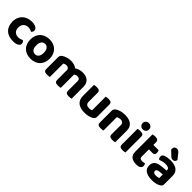

<svg xmlns="http://www.w3.org/2000/svg" viewBox="328 -2156 3592 3592"><g transform="rotate(45 2124.5 -359.5)"><path d="M319 -375Q265 -375 227 -340.5Q189 -306 189 -239Q189 -172 225.5 -139Q262 -106 318 -106Q350 -106 374.5 -114.5Q399 -123 416 -132Q433 -119 442.5 -104.5Q452 -90 452 -69Q452 -31 412 -8Q372 15 301 15Q241 15 191.5 -1Q142 -17 107 -49Q72 -81 53 -128.5Q34 -176 34 -239Q34 -304 55 -352Q76 -400 112 -432Q148 -464 196 -480Q244 -496 297 -496Q366 -496 405.5 -471Q445 -446 445 -408Q445 -390 436.5 -375Q428 -360 416 -349Q398 -359 373.5 -367Q349 -375 319 -375Z M1018 -241Q1018 -182 1000 -134.5Q982 -87 948.5 -54Q915 -21 868 -3Q821 15 763 15Q705 15 657.5 -2.5Q610 -20 576.5 -53Q543 -86 525 -133.5Q507 -181 507 -241Q507 -299 525.5 -346.5Q544 -394 577.5 -427Q611 -460 658.5 -478Q706 -496 763 -496Q820 -496 867 -478Q914 -460 947.5 -426.5Q981 -393 999.5 -346Q1018 -299 1018 -241ZM763 -376Q716 -376 690 -341Q664 -306 664 -241Q664 -174 689.5 -139.5Q715 -105 763 -105Q811 -105 836.5 -140Q862 -175 862 -241Q862 -305 836 -340.5Q810 -376 763 -376Z M1837 -1Q1826 2 1808 4.5Q1790 7 1768 7Q1723 7 1703.5 -7.5Q1684 -22 1684 -64V-312Q1684 -345 1666 -360.5Q1648 -376 1617 -376Q1597 -376 1579.5 -369Q1562 -362 1548 -351Q1549 -346 1549.5 -341Q1550 -336 1550 -331V-1Q1539 2 1521 4.5Q1503 7 1481 7Q1436 7 1416.5 -7.5Q1397 -22 1397 -64V-312Q1397 -345 1377 -360.5Q1357 -376 1328 -376Q1307 -376 1290 -369.5Q1273 -363 1262 -357V-1Q1252 2 1234 4.5Q1216 7 1194 7Q1149 7 1129 -7.5Q1109 -22 1109 -64V-373Q1109 -399 1120 -415Q1131 -431 1151 -445Q1184 -468 1232.5 -482Q1281 -496 1334 -496Q1376 -496 1413.5 -484.5Q1451 -473 1482 -449Q1512 -469 1550 -482.5Q1588 -496 1640 -496Q1679 -496 1714.5 -486.5Q1750 -477 1777 -455.5Q1804 -434 1820.5 -399.5Q1837 -365 1837 -316Z M2414 -100Q2414 -53 2373 -28Q2341 -8 2294 3.5Q2247 15 2190 15Q2136 15 2092 3.5Q2048 -8 2016.5 -33Q1985 -58 1967.5 -96Q1950 -134 1950 -188V-479Q1961 -482 1979 -485Q1997 -488 2019 -488Q2064 -488 2083.5 -473Q2103 -458 2103 -416V-189Q2103 -144 2126 -124.5Q2149 -105 2191 -105Q2217 -105 2234.5 -109.5Q2252 -114 2261 -119V-479Q2271 -482 2289 -485Q2307 -488 2329 -488Q2374 -488 2394 -473Q2414 -458 2414 -416V-100Z M2837 -307Q2837 -342 2816 -359Q2795 -376 2760 -376Q2736 -376 2716 -370Q2696 -364 2679 -355V-1Q2669 2 2651 4.5Q2633 7 2611 7Q2566 7 2546 -7.5Q2526 -22 2526 -64V-373Q2526 -399 2537 -415Q2548 -431 2568 -445Q2600 -468 2650.5 -482Q2701 -496 2762 -496Q2871 -496 2930.5 -448Q2990 -400 2990 -311V-1Q2979 2 2961 4.5Q2943 7 2921 7Q2876 7 2856.5 -7.5Q2837 -22 2837 -64V-307Z M3260 -1Q3250 2 3232 4.5Q3214 7 3192 7Q3147 7 3127.5 -7.5Q3108 -22 3108 -64V-475Q3118 -478 3136 -481Q3154 -484 3176 -484Q3221 -484 3240.5 -469Q3260 -454 3260 -412ZM3099 -619Q3099 -653 3122.5 -677Q3146 -701 3184 -701Q3222 -701 3245.5 -677Q3269 -653 3269 -619Q3269 -584 3245.5 -560Q3222 -536 3184 -536Q3146 -536 3122.5 -560Q3099 -584 3099 -619Z M3530 -159Q3530 -131 3548 -118.5Q3566 -106 3598 -106Q3613 -106 3630 -109.5Q3647 -113 3659 -118Q3668 -108 3674 -95Q3680 -82 3680 -65Q3680 -30 3652.5 -7.5Q3625 15 3557 15Q3473 15 3426 -23.5Q3379 -62 3379 -149V-598Q3390 -601 3408 -604.5Q3426 -608 3447 -608Q3491 -608 3510.5 -592.5Q3530 -577 3530 -536V-471H3668Q3673 -461 3678 -445.5Q3683 -430 3683 -413Q3683 -381 3668.5 -367Q3654 -353 3631 -353H3530V-159Z M3970 -97Q3992 -97 4013.5 -101.5Q4035 -106 4046 -113V-205L3964 -198Q3932 -195 3912.5 -183.5Q3893 -172 3893 -149Q3893 -125 3911 -111Q3929 -97 3970 -97ZM3964 -496Q4016 -496 4058.5 -485.5Q4101 -475 4131 -453Q4161 -431 4177.5 -397Q4194 -363 4194 -317V-91Q4194 -65 4180.5 -49.5Q4167 -34 4148 -23Q4117 -4 4072 6Q4027 16 3970 16Q3867 16 3806 -23.5Q3745 -63 3745 -144Q3745 -213 3786 -249Q3827 -285 3912 -294L4045 -308V-319Q4045 -351 4019 -366Q3993 -381 3944 -381Q3906 -381 3869.5 -372Q3833 -363 3804 -351Q3792 -359 3783.5 -375.5Q3775 -392 3775 -411Q3775 -455 3821 -474Q3850 -485 3888.5 -490.5Q3927 -496 3964 -496ZM3828 -644Q3827 -648 3826.5 -654.5Q3826 -661 3826 -665Q3826 -697 3845 -716Q3864 -735 3892 -735Q3910 -735 3927.5 -727Q3945 -719 3959 -702L4048 -590Q4044 -558 4025 -543Q4006 -528 3984 -528Q3965 -528 3952 -533.5Q3939 -539 3925 -552Z"/></g></svg>

Font: Baloo Bhaina 2
Style: Bold
Weight: 700
Designer: Yesha Goshar, Manish Minz, Shuchita Grover and Ek Type
Foundry: Ek Type
Version: Version 1.640;hotconv 1.0.111;makeotfexe 2.5.65597; ttfautoh